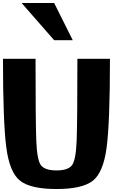

<svg xmlns="http://www.w3.org/2000/svg" viewBox="-20 -1270 884 1290"><path d="M500 -875H718.8Q718.8 -447.3 696.3 -278.3Q673.8 -109.4 602.5 -54.7Q531.2 0 359.4 0Q187.5 0 116.2 -54.7Q44.9 -109.4 22.5 -278.3Q0 -447.3 0 -875H218.8Q218.8 -460.9 223.6 -328.1Q228.5 -195.3 254.9 -160.2Q281.2 -125 359.4 -125Q437.5 -125 463.9 -160.2Q490.2 -195.3 495.1 -328.1Q500 -460.9 500 -875ZM343.8 -1250 468.8 -1000H343.8L125 -1250Z"/></svg>

Font: CraftyPE
Style: Regular
Weight: 400
Designer: Erek Butcher
Foundry: Haunted Coop
Version: Version 0.018;April 4, 2024;FontCreator 15.0.0.2962 64-bit